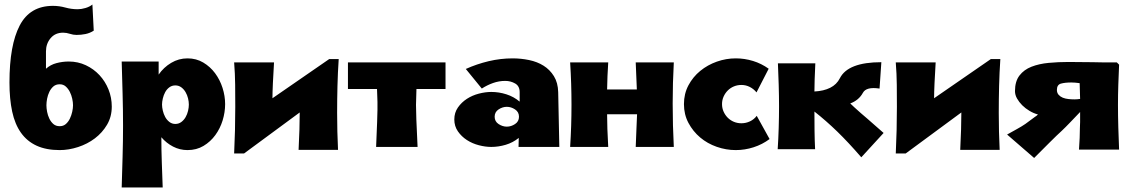

<svg xmlns="http://www.w3.org/2000/svg" viewBox="-20 -652 5018 852"><path d="M215 -626Q243 -626 270 -618.5Q297 -611 325 -611Q341 -611 359.5 -616.5Q378 -622 390 -632L396 -516Q379 -505 359.5 -501Q340 -497 320 -497Q305 -497 290 -502Q275 -507 260 -507Q225 -507 204.5 -482.5Q184 -458 184 -424V-347Q204 -365 231 -372Q258 -379 285 -379Q326 -379 361 -362.5Q396 -346 421.5 -318.5Q447 -291 461.5 -255Q476 -219 476 -179Q476 -134 455 -98.5Q434 -63 401 -38Q368 -13 326.5 0.5Q285 14 245 14Q185 14 142.5 -5.5Q100 -25 73 -63Q46 -101 34 -157Q22 -213 22 -286Q22 -452 67.5 -539Q113 -626 215 -626ZM245 -278Q228 -278 217 -268.5Q206 -259 199 -244.5Q192 -230 189 -214Q186 -198 186 -185Q186 -172 189 -156Q192 -140 199 -125.5Q206 -111 217 -101.5Q228 -92 245 -92Q261 -92 272 -101.5Q283 -111 290 -125.5Q297 -140 300.5 -156Q304 -172 304 -185Q304 -198 300.5 -214Q297 -230 290 -244Q283 -258 272 -268Q261 -278 245 -278Z M520 180Q522 111 524 43Q526 -25 526 -94Q526 -166 524 -236.5Q522 -307 520 -379H684V-321Q706 -353 739.5 -373Q773 -393 812 -393Q851 -393 882 -374.5Q913 -356 934.5 -327Q956 -298 967.5 -262Q979 -226 979 -190Q979 -154 968 -118Q957 -82 935.5 -52.5Q914 -23 883 -4.5Q852 14 812 14Q778 14 748 -1.5Q718 -17 696 -43Q696 14 698 69Q700 124 702 180ZM758 -102Q773 -102 784.5 -110.5Q796 -119 803.5 -132Q811 -145 814.5 -160Q818 -175 818 -188Q818 -201 814.5 -215.5Q811 -230 803.5 -243Q796 -256 784.5 -264.5Q773 -273 758 -273Q743 -273 731.5 -264.5Q720 -256 713 -243Q706 -230 702.5 -215Q699 -200 699 -188Q699 -176 702.5 -161Q706 -146 713 -133Q720 -120 731.5 -111Q743 -102 758 -102Z M1483 -390Q1479 -330 1477.5 -270.5Q1476 -211 1476 -151Q1476 -109 1477 -68.5Q1478 -28 1480 13H1305Q1310 -85 1310 -153L1063 29H1019Q1024 -74 1024 -178Q1024 -227 1023.5 -276Q1023 -325 1019 -375H1196Q1193 -329 1191 -284Q1189 -239 1189 -216L1441 -390Z M1957 -257H1828Q1826 -203 1826 -186.5Q1826 -170 1827.5 -122.5Q1829 -75 1833 0H1649Q1655 -140 1655 -164V-200Q1655 -213 1653 -257H1524V-375H1957Z M2229 -178Q2210 -178 2192.5 -166.5Q2175 -155 2175 -134Q2175 -113 2192.5 -101.5Q2210 -90 2229 -90Q2248 -90 2265.5 -101.5Q2283 -113 2283 -134Q2283 -155 2265.5 -166.5Q2248 -178 2229 -178ZM2281 0 2282 -40Q2256 -19 2224 -9.5Q2192 0 2160 0Q2134 0 2105 -7.5Q2076 -15 2052 -30.5Q2028 -46 2012 -69Q1996 -92 1996 -122Q1996 -152 2012 -175Q2028 -198 2052 -213.5Q2076 -229 2105 -236.5Q2134 -244 2160 -244Q2194 -244 2227 -233.5Q2260 -223 2286 -201V-243Q2286 -270 2266 -281.5Q2246 -293 2222 -293Q2194 -293 2167.5 -283.5Q2141 -274 2118 -259L2047 -346Q2096 -368 2148.5 -380.5Q2201 -393 2255 -393Q2292 -393 2328 -385.5Q2364 -378 2392 -360.5Q2420 -343 2438 -314Q2456 -285 2457 -243L2462 0Z M2970 -375Q2965 -284 2965 -193Q2965 -96 2970 0H2801Q2803 -44 2804.5 -87Q2806 -130 2807 -145H2674Q2674 -87 2679 0H2510Q2513 -47 2514.5 -93.5Q2516 -140 2516 -187Q2516 -234 2514.5 -281Q2513 -328 2510 -375H2679Q2675 -315 2674 -255H2806Q2804 -315 2801 -375Z M3245 -393Q3284 -393 3321.5 -381.5Q3359 -370 3391 -347L3337 -242Q3325 -257 3307.5 -266Q3290 -275 3270 -275Q3252 -275 3236.5 -268.5Q3221 -262 3209.5 -250.5Q3198 -239 3191 -223.5Q3184 -208 3184 -190Q3184 -172 3191 -156.5Q3198 -141 3209.5 -129.5Q3221 -118 3236.5 -111.5Q3252 -105 3270 -105Q3290 -105 3308 -113.5Q3326 -122 3338 -138L3395 -35Q3363 -11 3324 1.5Q3285 14 3245 14Q3202 14 3160.5 -0.5Q3119 -15 3087 -42Q3055 -69 3035 -106.5Q3015 -144 3015 -190Q3015 -236 3035 -273.5Q3055 -311 3087.5 -337.5Q3120 -364 3161 -378.5Q3202 -393 3245 -393Z M3802 46Q3744 -21 3695 -68.5Q3646 -116 3594 -157Q3594 -116 3594.5 -72.5Q3595 -29 3597 10H3431Q3434 -35 3435.5 -84.5Q3437 -134 3437 -180Q3437 -226 3435.5 -275.5Q3434 -325 3432 -371H3598Q3596 -330 3595 -299Q3594 -268 3594 -246Q3635 -248 3664 -262.5Q3693 -277 3707 -305Q3743 -376 3891 -376L3883 -259Q3824 -268 3809 -240Q3791 -207 3753 -193L3771 -176Q3786 -162 3800 -150Q3814 -138 3828 -126L3901 -62L3802 46Z M4419 -390Q4415 -330 4413.5 -270.5Q4412 -211 4412 -151Q4412 -109 4413 -68.5Q4414 -28 4416 13H4241Q4246 -85 4246 -153L3999 29H3955Q3960 -74 3960 -178Q3960 -227 3959.5 -276Q3959 -325 3955 -375H4132Q4129 -329 4127 -284Q4125 -239 4125 -216L4377 -390Z M4946 -365Q4944 -320 4942.5 -276Q4941 -232 4941 -187Q4941 -139 4942.5 -87Q4944 -35 4946 12H4768Q4770 -14 4771 -39.5Q4772 -65 4772 -82Q4772 -90 4772.5 -96.5Q4773 -103 4773 -110.5Q4773 -118 4773 -128.5Q4773 -139 4773 -155Q4747 -128 4728 -108Q4709 -88 4691 -71Q4671 -53 4639 -21Q4607 11 4569 49L4449 -55Q4472 -68 4493 -79.5Q4514 -91 4530 -102L4572 -133Q4579 -137 4586 -144Q4567 -149 4548.5 -160Q4530 -171 4516 -185Q4502 -199 4493 -215Q4484 -231 4484 -248Q4484 -291 4504 -317Q4524 -343 4557.5 -356Q4591 -369 4633.5 -373Q4676 -377 4721 -377Q4749 -377 4775.5 -376.5Q4802 -376 4829 -376Q4855 -375 4882 -375Q4909 -375 4936 -375ZM4771 -283Q4750 -286 4734 -286Q4706 -286 4688 -281Q4670 -276 4670 -253Q4670 -240 4677.5 -231.5Q4685 -223 4696 -218.5Q4707 -214 4721 -212.5Q4735 -211 4748 -211Q4755 -211 4760 -211.5Q4765 -212 4773 -213Z"/></svg>

Font: CAT Rhythmus
Style: Regular
Weight: 400
Designer: Peter Wiegel nach alter Vorlage
Foundry: Peter Wiegel
Version: 1.000